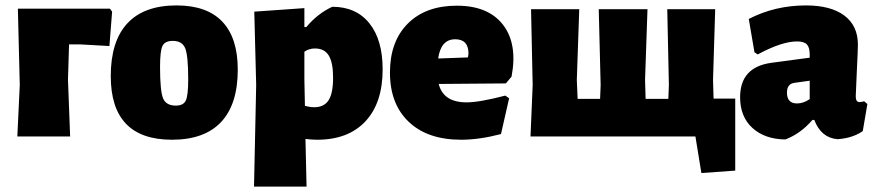

<svg xmlns="http://www.w3.org/2000/svg" viewBox="-20 -504 3236 709"><path d="M44 0 53 -190 46 -472H386L394 -461L384 -334L277 -340H235L231 -210L239 0Z M632 -484Q744 -484 801 -424Q858 -364 858 -247Q858 -119 796.5 -53.5Q735 12 615 12Q389 12 389 -223Q389 -352 450.5 -418Q512 -484 632 -484ZM618 -353Q589 -353 580 -334.5Q571 -316 571 -257Q571 -169 582 -141.5Q593 -114 629 -114Q657 -114 666 -132.5Q675 -151 675 -211Q675 -298 664 -325.5Q653 -353 618 -353Z M1104 -474V-404H1111Q1153 -454 1207 -479Q1295 -479 1344 -418Q1393 -357 1393 -248Q1393 -124 1329.5 -56Q1266 12 1151 12Q1130 12 1108 9L1112 185H918L926 -190L919 -461ZM1104 -210 1106 -113Q1126 -108 1140 -108Q1177 -108 1193.5 -134Q1210 -160 1210 -217Q1210 -273 1194 -299Q1178 -325 1143 -325Q1121 -325 1104 -313Z M1683 12Q1559 12 1489.5 -54Q1420 -120 1420 -236Q1420 -351 1486 -417Q1552 -483 1667 -483Q1783 -483 1837.5 -412.5Q1892 -342 1869 -221L1848 -196L1600 -194Q1617 -126 1703 -126Q1750 -126 1846 -151L1860 -141L1830 -9Q1750 12 1683 12ZM1661 -359Q1608 -359 1598 -288L1708 -292L1710 -306Q1710 -359 1661 -359Z M1939 0 1947 -190 1941 -470H2119L2110 -209L2113 -139H2196L2198 -190L2191 -470H2371L2362 -209L2364 -139H2448L2450 -190L2444 -470H2621L2613 -209L2615 -140H2695V126L2570 135L2548 0Z M2956 -484Q3048 -484 3098 -446.5Q3148 -409 3148 -339Q3148 -322 3144 -241Q3140 -160 3140 -148Q3140 -127 3154 -127Q3160 -127 3171 -130L3183 -120L3166 -20Q3129 6 3073 10Q3012 5 2987 -61H2980Q2936 -10 2880 11Q2804 10 2758.5 -31.5Q2713 -73 2713 -145Q2713 -256 2828 -272L2970 -291V-303Q2970 -329 2959.5 -340Q2949 -351 2923 -351Q2867 -351 2778 -303L2766 -311L2745 -434Q2842 -484 2956 -484ZM2970 -206 2913 -198Q2886 -194 2886 -162Q2886 -122 2923 -122Q2947 -122 2970 -138Z"/></svg>

Font: Alegreya Sans Black
Style: Regular
Weight: 900
Designer: Juan Pablo del Peral
Foundry: Huerta Tipografica
Version: Version 2.007